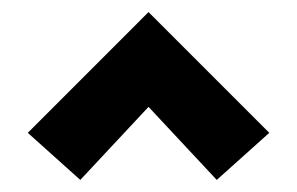

<svg xmlns="http://www.w3.org/2000/svg" viewBox="-20 -687 492 318"><path d="M113 -389 26 -467 226 -667 426 -467 339 -389 226 -510Z"/></svg>

Font: Ysabeau ExtraBold
Style: Regular
Weight: 800
Designer: Christian Thalmann (Catharsis Fonts)
Version: Version 2.002